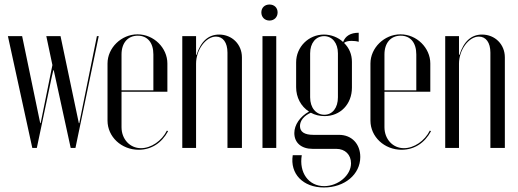

<svg xmlns="http://www.w3.org/2000/svg" viewBox="-20 -655 2294 850"><path d="M123 0H143L209 -314L216 -344H218L293 0H314L417 -495H409L331 -110H329L248 -495H185L212 -367L160 -110H158L78 -495H15Z M456 -374V-121C456 -50 517 8 594 8C650 8 696 -22 724 -74L719 -77C696 -31 649 1 604 1C555 1 518 -39 518 -92V-249H721V-374C721 -443 661 -503 589 -503C517 -503 456 -443 456 -374ZM518 -255V-414C518 -465 546 -497 590 -497C633 -497 659 -466 659 -414V-255Z M850 -412H848V-495H787V0H848V-373C848 -434 891 -493 936 -493C967 -493 987 -467 987 -422V0H1051V-401C1051 -459 1007 -502 950 -502C903 -502 869 -472 850 -412Z M1137 -600C1137 -579 1152 -564 1173 -564C1194 -564 1209 -579 1209 -600C1209 -621 1194 -635 1173 -635C1152 -635 1137 -621 1137 -600ZM1142 -495V0H1203V-495Z M1414 175C1506 175 1575 117 1575 40C1575 -18 1537 -58 1481 -58H1368C1328 -58 1308 -71 1308 -97C1308 -121 1326 -143 1356 -156C1374 -146 1395 -141 1417 -141C1487 -141 1538 -194 1538 -267V-381C1538 -414 1526 -443 1503 -465C1510 -471 1521 -474 1536 -474C1546 -474 1558 -473 1568 -470V-510C1532 -510 1509 -496 1499 -469C1477 -490 1445 -502 1414 -502C1346 -502 1291 -447 1291 -379V-269C1291 -224 1312 -184 1348 -161C1308 -139 1283 -102 1283 -66C1283 -23 1314 4 1364 4H1469C1508 4 1534 30 1534 68C1534 121 1477 169 1415 169C1346 169 1303 109 1316 32H1276C1263 114 1321 175 1414 175ZM1353 -224V-419C1353 -464 1378 -495 1415 -495C1451 -495 1476 -464 1476 -419V-224C1476 -178 1452 -147 1416 -147C1379 -147 1353 -178 1353 -224Z M1620 -374V-121C1620 -50 1681 8 1758 8C1814 8 1860 -22 1888 -74L1883 -77C1860 -31 1813 1 1768 1C1719 1 1682 -39 1682 -92V-249H1885V-374C1885 -443 1825 -503 1753 -503C1681 -503 1620 -443 1620 -374ZM1682 -255V-414C1682 -465 1710 -497 1754 -497C1797 -497 1823 -466 1823 -414V-255Z M2014 -412H2012V-495H1951V0H2012V-373C2012 -434 2055 -493 2100 -493C2131 -493 2151 -467 2151 -422V0H2215V-401C2215 -459 2171 -502 2114 -502C2067 -502 2033 -472 2014 -412Z"/></svg>

Font: Moniqa Display
Style: Regular
Weight: 400
Designer: Rajesh Rajput
Foundry: Rajesh Rajput
Version: Version 1.000